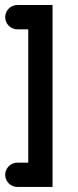

<svg xmlns="http://www.w3.org/2000/svg" viewBox="-28 -737 308 757"><path d="M179.2 -717.2H40.4C14 -717.2 -7.5 -695.7 -7.5 -669.3C-7.5 -642.9 14 -621.4 40.4 -621.4H83.4V-95.7H40.4C14 -95.7 -7.5 -74.2 -7.5 -47.8C-7.5 -21.4 14 0.1 40.4 0.1H179.2Z"/></svg>

Font: Cactron
Style: Bold
Weight: 900
Version: Version 1.0